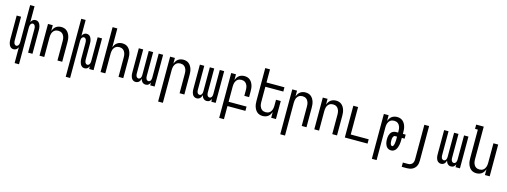

<svg xmlns="http://www.w3.org/2000/svg" viewBox="-11 -1779 8022 3037"><g transform="rotate(15 4000.0 -260.0)"><path d="M214 215V-45Q209 -34 202 -24Q195 -14 185.5 -6.5Q176 1 164 4.5Q152 8 140 8Q124 8 109.5 2Q95 -4 84.5 -16Q74 -28 67.5 -42.5Q61 -57 57 -72.5Q53 -88 52 -103.5Q51 -119 51 -135V-520H123V-135Q123 -122 124.5 -109.5Q126 -97 131 -85.5Q136 -74 146 -65.5Q156 -57 168 -57Q181 -57 191 -65.5Q201 -74 206 -85.5Q211 -97 212.5 -109.5Q214 -122 214 -135V-735H286V-475Q291 -486 298 -496Q305 -506 314.5 -513.5Q324 -521 336 -524.5Q348 -528 360 -528Q376 -528 390.5 -522Q405 -516 415.5 -504Q426 -492 432.5 -477.5Q439 -463 443 -447.5Q447 -432 448 -416.5Q449 -401 449 -385V0H377V-385Q377 -398 375.5 -410.5Q374 -423 369 -434.5Q364 -446 354 -454.5Q344 -463 332 -463Q319 -463 309 -454.5Q299 -446 294 -434.5Q289 -423 287.5 -410.5Q286 -398 286 -385V215Z M564 0V-520H642V-425Q650 -447 662.5 -467Q675 -487 693.5 -501Q712 -515 735 -521.5Q758 -528 781 -528Q806 -528 829.5 -521Q853 -514 872 -498Q891 -482 903.5 -461Q916 -440 923.5 -416.5Q931 -393 933.5 -368.5Q936 -344 936 -320V0H858V-320Q858 -337 856 -353.5Q854 -370 849 -385.5Q844 -401 834.5 -415Q825 -429 812 -439Q799 -449 783 -453.5Q767 -458 750 -458Q733 -458 717 -453.5Q701 -449 688 -439Q675 -429 665.5 -415Q656 -401 651 -385.5Q646 -370 644 -353.5Q642 -337 642 -320V0Z M1051 215V-735H1123V-475Q1128 -486 1135 -496Q1142 -506 1151.5 -513.5Q1161 -521 1173 -524.5Q1185 -528 1197 -528Q1213 -528 1227.5 -522Q1242 -516 1252.5 -504Q1263 -492 1269.5 -477.5Q1276 -463 1280 -447.5Q1284 -432 1285 -416.5Q1286 -401 1286 -385V-135Q1286 -122 1287.5 -109.5Q1289 -97 1294 -85.5Q1299 -74 1309 -65.5Q1319 -57 1332 -57Q1344 -57 1354 -65.5Q1364 -74 1369 -85.5Q1374 -97 1375.5 -109.5Q1377 -122 1377 -135V-520H1449V0H1377V-45Q1372 -34 1365 -24Q1358 -14 1348.5 -6.5Q1339 1 1327 4.5Q1315 8 1303 8Q1287 8 1272.5 2Q1258 -4 1247.5 -16Q1237 -28 1230.5 -42.5Q1224 -57 1220 -72.5Q1216 -88 1215 -103.5Q1214 -119 1214 -135V-385Q1214 -398 1212.5 -410.5Q1211 -423 1206 -434.5Q1201 -446 1191 -454.5Q1181 -463 1168 -463Q1156 -463 1146 -454.5Q1136 -446 1131 -434.5Q1126 -423 1124.5 -410.5Q1123 -398 1123 -385V215Z M1564 0V-735H1642V-425Q1650 -447 1662.5 -467Q1675 -487 1693.5 -501Q1712 -515 1735 -521.5Q1758 -528 1781 -528Q1806 -528 1829.5 -521Q1853 -514 1872 -498Q1891 -482 1903.5 -461Q1916 -440 1923.5 -416.5Q1931 -393 1933.5 -368.5Q1936 -344 1936 -320V0H1858V-320Q1858 -337 1856 -353.5Q1854 -370 1849 -385.5Q1844 -401 1834.5 -415Q1825 -429 1812 -439Q1799 -449 1783 -453.5Q1767 -458 1750 -458Q1733 -458 1717 -453.5Q1701 -449 1688 -439Q1675 -429 1665.5 -415Q1656 -401 1651 -385.5Q1646 -370 1644 -353.5Q1642 -337 1642 -320V0Z M2139 8Q2124 8 2110 2.5Q2096 -3 2085 -13.5Q2074 -24 2067.5 -38Q2061 -52 2057 -66.5Q2053 -81 2052 -96Q2051 -111 2051 -126V-520H2123V-126Q2123 -115 2125 -103Q2127 -91 2132 -81Q2137 -71 2147 -64Q2157 -57 2168 -57Q2180 -57 2190 -64Q2200 -71 2205 -81Q2210 -91 2212 -103Q2214 -115 2214 -126V-520H2286V-126Q2286 -115 2288 -103Q2290 -91 2295 -81Q2300 -71 2310 -64Q2320 -57 2332 -57Q2343 -57 2353 -64Q2363 -71 2368 -81Q2373 -91 2375 -103Q2377 -115 2377 -126V-520H2449V0H2377V-46Q2372 -35 2365 -24.5Q2358 -14 2348.5 -6.5Q2339 1 2327 4.5Q2315 8 2302 8Q2287 8 2273 2.5Q2259 -3 2248.5 -13.5Q2238 -24 2231 -38Q2224 -52 2220 -66Q2217 -52 2210.5 -38Q2204 -24 2193.5 -13.5Q2183 -3 2168.5 2.5Q2154 8 2139 8Z M2564 215V-520H2642V-425Q2650 -447 2662.5 -467Q2675 -487 2693.5 -501Q2712 -515 2735 -521.5Q2758 -528 2781 -528Q2806 -528 2829.5 -521Q2853 -514 2872 -498Q2891 -482 2903.5 -461Q2916 -440 2923.5 -416.5Q2931 -393 2933.5 -368.5Q2936 -344 2936 -320V0H2858V-320Q2858 -337 2856 -353.5Q2854 -370 2849 -385.5Q2844 -401 2834.5 -415Q2825 -429 2812 -439Q2799 -449 2783 -453.5Q2767 -458 2750 -458Q2733 -458 2717 -453.5Q2701 -449 2688 -439Q2675 -429 2665.5 -415Q2656 -401 2651 -385.5Q2646 -370 2644 -353.5Q2642 -337 2642 -320V215Z M3139 8Q3124 8 3110 2.5Q3096 -3 3085 -13.5Q3074 -24 3067.5 -38Q3061 -52 3057 -66.5Q3053 -81 3052 -96Q3051 -111 3051 -126V-520H3123V-126Q3123 -115 3125 -103Q3127 -91 3132 -81Q3137 -71 3147 -64Q3157 -57 3168 -57Q3180 -57 3190 -64Q3200 -71 3205 -81Q3210 -91 3212 -103Q3214 -115 3214 -126V-520H3286V-126Q3286 -115 3288 -103Q3290 -91 3295 -81Q3300 -71 3310 -64Q3320 -57 3332 -57Q3343 -57 3353 -64Q3363 -71 3368 -81Q3373 -91 3375 -103Q3377 -115 3377 -126V-520H3449V0H3377V-46Q3372 -35 3365 -24.5Q3358 -14 3348.5 -6.5Q3339 1 3327 4.5Q3315 8 3302 8Q3287 8 3273 2.5Q3259 -3 3248.5 -13.5Q3238 -24 3231 -38Q3224 -52 3220 -66Q3217 -52 3210.5 -38Q3204 -24 3193.5 -13.5Q3183 -3 3168.5 2.5Q3154 8 3139 8Z M3564 215V-520H3642V-425Q3650 -447 3662.5 -467Q3675 -487 3693.5 -501Q3712 -515 3735 -521.5Q3758 -528 3781 -528Q3806 -528 3829.5 -521Q3853 -514 3872 -498Q3891 -482 3903.5 -461Q3916 -440 3923.5 -416.5Q3931 -393 3933.5 -368.5Q3936 -344 3936 -320V-225H3858V-320Q3858 -337 3856 -353.5Q3854 -370 3849 -385.5Q3844 -401 3834.5 -415Q3825 -429 3812 -439Q3799 -449 3783 -453.5Q3767 -458 3750 -458Q3733 -458 3717 -453.5Q3701 -449 3688 -439Q3675 -429 3665.5 -415Q3656 -401 3651 -385.5Q3646 -370 3644 -353.5Q3642 -337 3642 -320V-70H3936V0H3642V215Z M4219 8Q4194 8 4170.5 1Q4147 -6 4128 -22Q4109 -38 4096.5 -59Q4084 -80 4076.5 -103.5Q4069 -127 4066.5 -151.5Q4064 -176 4064 -200V-735H4142V-520H4436V-450H4142V-200Q4142 -183 4144 -166.5Q4146 -150 4151 -134.5Q4156 -119 4165.5 -105Q4175 -91 4188 -81Q4201 -71 4217 -66.5Q4233 -62 4250 -62Q4267 -62 4283 -66.5Q4299 -71 4312 -81Q4325 -91 4334.5 -105Q4344 -119 4349 -134.5Q4354 -150 4356 -166.5Q4358 -183 4358 -200V-295H4436V0H4358V-95Q4350 -73 4337.5 -53Q4325 -33 4306.5 -19Q4288 -5 4265 1.5Q4242 8 4219 8Z M4564 215V-520H4642V-425Q4650 -447 4662.5 -467Q4675 -487 4693.5 -501Q4712 -515 4735 -521.5Q4758 -528 4781 -528Q4806 -528 4829.5 -521Q4853 -514 4872 -498Q4891 -482 4903.5 -461Q4916 -440 4923.5 -416.5Q4931 -393 4933.5 -368.5Q4936 -344 4936 -320V0H4858V-320Q4858 -337 4856 -353.5Q4854 -370 4849 -385.5Q4844 -401 4834.5 -415Q4825 -429 4812 -439Q4799 -449 4783 -453.5Q4767 -458 4750 -458Q4733 -458 4717 -453.5Q4701 -449 4688 -439Q4675 -429 4665.5 -415Q4656 -401 4651 -385.5Q4646 -370 4644 -353.5Q4642 -337 4642 -320V215Z M5064 0V-520H5142V-425Q5150 -447 5162.5 -467Q5175 -487 5193.5 -501Q5212 -515 5235 -521.5Q5258 -528 5281 -528Q5306 -528 5329.5 -521Q5353 -514 5372 -498Q5391 -482 5403.5 -461Q5416 -440 5423.5 -416.5Q5431 -393 5433.5 -368.5Q5436 -344 5436 -320V0H5358V-320Q5358 -337 5356 -353.5Q5354 -370 5349 -385.5Q5344 -401 5334.5 -415Q5325 -429 5312 -439Q5299 -449 5283 -453.5Q5267 -458 5250 -458Q5233 -458 5217 -453.5Q5201 -449 5188 -439Q5175 -429 5165.5 -415Q5156 -401 5151 -385.5Q5146 -370 5144 -353.5Q5142 -337 5142 -320V0Z M5564 0V-520H5642V-70H5936V0Z M6064 215V-520H6142V-425Q6150 -447 6162.5 -467Q6175 -487 6193.5 -501Q6212 -515 6235 -521.5Q6258 -528 6281 -528Q6306 -528 6329.5 -521Q6353 -514 6372 -498Q6391 -482 6403.5 -461Q6416 -440 6423.5 -416.5Q6431 -393 6433.5 -368.5Q6436 -344 6436 -320V-293H6482V-227H6436V-200Q6436 -178 6434.5 -156Q6433 -134 6429 -113Q6425 -92 6417.5 -71Q6410 -50 6397.5 -32Q6385 -14 6365.5 -3Q6346 8 6324 8Q6306 8 6289 2.5Q6272 -3 6258.5 -15Q6245 -27 6236.5 -42.5Q6228 -58 6223 -75Q6218 -92 6216 -110Q6214 -128 6214 -145Q6214 -163 6216 -180.5Q6218 -198 6223 -214.5Q6228 -231 6237 -246Q6246 -261 6260 -272Q6274 -283 6291 -288Q6308 -293 6325 -293H6358V-320Q6358 -337 6356 -353.5Q6354 -370 6349 -385.5Q6344 -401 6334.5 -415Q6325 -429 6312 -439Q6299 -449 6283 -453.5Q6267 -458 6250 -458Q6233 -458 6217 -453.5Q6201 -449 6188 -439Q6175 -429 6165.5 -415Q6156 -401 6151 -385.5Q6146 -370 6144 -353.5Q6142 -337 6142 -320V215ZM6321 -62Q6329 -62 6334.5 -68Q6340 -74 6343 -81Q6346 -88 6348 -95Q6350 -102 6351.5 -109.5Q6353 -117 6354 -124.5Q6355 -132 6355.5 -139.5Q6356 -147 6357 -154.5Q6358 -162 6358 -169.5Q6358 -177 6358 -184.5Q6358 -192 6358 -200V-227H6325Q6312 -227 6304 -217Q6296 -207 6292 -195Q6288 -183 6287 -170.5Q6286 -158 6286 -145Q6286 -137 6286.5 -129Q6287 -121 6288 -112.5Q6289 -104 6291 -96Q6293 -88 6296.5 -81Q6300 -74 6306.5 -68Q6313 -62 6321 -62Z M6553 215V145H6636Q6655 145 6673.5 138.5Q6692 132 6704.5 117.5Q6717 103 6722 84Q6727 65 6727 46V-520H6805V46Q6805 69 6801 91.5Q6797 114 6787 134.5Q6777 155 6760.5 171Q6744 187 6724 197Q6704 207 6681.5 211Q6659 215 6636 215Z M7139 8Q7124 8 7110 2.5Q7096 -3 7085 -13.5Q7074 -24 7067.5 -38Q7061 -52 7057 -66.5Q7053 -81 7052 -96Q7051 -111 7051 -126V-520H7123V-126Q7123 -115 7125 -103Q7127 -91 7132 -81Q7137 -71 7147 -64Q7157 -57 7168 -57Q7180 -57 7190 -64Q7200 -71 7205 -81Q7210 -91 7212 -103Q7214 -115 7214 -126V-520H7286V-126Q7286 -115 7288 -103Q7290 -91 7295 -81Q7300 -71 7310 -64Q7320 -57 7332 -57Q7343 -57 7353 -64Q7363 -71 7368 -81Q7373 -91 7375 -103Q7377 -115 7377 -126V-520H7449V0H7377V-46Q7372 -35 7365 -24.5Q7358 -14 7348.5 -6.5Q7339 1 7327 4.5Q7315 8 7302 8Q7287 8 7273 2.5Q7259 -3 7248.5 -13.5Q7238 -24 7231 -38Q7224 -52 7220 -66Q7217 -52 7210.5 -38Q7204 -24 7193.5 -13.5Q7183 -3 7168.5 2.5Q7154 8 7139 8Z M7719 8Q7694 8 7670.5 1Q7647 -6 7628 -22Q7609 -38 7596.5 -59Q7584 -80 7576.5 -103.5Q7569 -127 7566.5 -151.5Q7564 -176 7564 -200V-665H7518V-735H7642V-200Q7642 -183 7644 -166.5Q7646 -150 7651 -134.5Q7656 -119 7665.5 -105Q7675 -91 7688 -81Q7701 -71 7717 -66.5Q7733 -62 7750 -62Q7767 -62 7783 -66.5Q7799 -71 7812 -81Q7825 -91 7834.5 -105Q7844 -119 7849 -134.5Q7854 -150 7856 -166.5Q7858 -183 7858 -200V-520H7936V0H7858V-95Q7850 -73 7837.5 -53Q7825 -33 7806.5 -19Q7788 -5 7765 1.5Q7742 8 7719 8Z"/></g></svg>

Font: Iosevka Fixed
Style: Regular
Weight: 400
Monospace: yes
Designer: Belleve Invis
Foundry: Belleve Invis
Version: Version 33.2.4